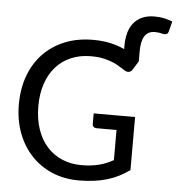

<svg xmlns="http://www.w3.org/2000/svg" viewBox="-55 -833 822 891"><g transform="rotate(5 356.5 -387.5)"><path d="M574.2 -567.9 549.3 -527.8Q543.5 -518.1 533.7 -515.6Q523.9 -513.2 512.7 -520Q501.5 -526.4 488 -535.4Q474.6 -544.4 455.8 -552.5Q437 -560.5 411.6 -566.4Q386.2 -572.3 351.6 -572.3Q300.3 -572.3 259 -554.7Q217.8 -537.1 188.5 -504.4Q159.2 -471.7 143.6 -425Q127.9 -378.4 127.9 -320.8Q127.9 -260.3 144.3 -212.6Q160.6 -165 190.2 -132.3Q219.7 -99.6 260.7 -82.3Q301.8 -64.9 350.6 -64.9Q374.5 -64.9 395 -67.4Q415.5 -69.8 433.3 -74.5Q451.2 -79.1 467.3 -85.9Q483.4 -92.8 499 -101.1V-241.7H406.2Q397.5 -241.7 392.1 -246.6Q386.7 -251.5 386.7 -258.8V-309.1H579.6V-62Q556.2 -44.9 530.8 -32Q505.4 -19 476.8 -10.5Q448.2 -2 415.3 2.4Q382.3 6.8 343.8 6.8Q276.4 6.8 220.2 -17.1Q164.1 -41 123.3 -84.2Q82.5 -127.4 59.8 -187.7Q37.1 -248 37.1 -320.8Q37.1 -394 59.3 -454.3Q81.5 -514.6 123 -557.9Q164.6 -601.1 223.1 -625Q281.7 -648.9 355 -648.9Q398.9 -648.9 435.1 -640.9Q471.2 -632.8 501.5 -618.7V-635.3Q501.5 -664.6 508.1 -691.2Q514.6 -717.8 529.8 -737.8Q544.9 -757.8 569.3 -769.8Q593.8 -781.7 628.9 -781.7Q654.3 -781.7 673.3 -777.6Q692.4 -773.4 712.9 -765.6L701.2 -719.7Q697.8 -707 689.7 -704.8Q681.6 -702.6 673.3 -705.1Q665 -707.5 655.8 -708.7Q646.5 -710 637.2 -710Q604.5 -710 589.4 -685.8Q574.2 -661.6 574.2 -615.7Z"/></g></svg>

Font: Carlito
Style: Regular
Weight: 400
Designer: Lukasz Dziedzic
Foundry: tyPoland Lukasz Dziedzic
Version: Version 1.104